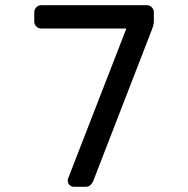

<svg xmlns="http://www.w3.org/2000/svg" viewBox="-20 -720 726 740"><path d="M573 -673V-637Q573 -623 562 -597L340 -24Q330 0 311 0H265Q255 0 248 -7Q241 -14 241 -24Q241 -29 244 -36L467 -610H139Q128 -610 120 -618Q112 -626 112 -637V-673Q112 -684 120 -692Q128 -700 139 -700H546Q557 -700 565 -692Q573 -684 573 -673Z"/></svg>

Font: Hezaedrus
Style: Regular
Weight: 400
Designer: Hubert & Fischer
Foundry: Hubert & Fischer
Version: Version 1.10;September 3, 2019;FontCreator 11.5.0.2425 64-bi